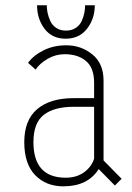

<svg xmlns="http://www.w3.org/2000/svg" viewBox="-20 -680 490 712"><path d="M331.5 -660.5Q331.5 -610.5 302.8 -573.5Q274 -536.5 223.5 -536.5Q173 -536.5 145.2 -573.2Q117.5 -610 117.5 -660.5H153.5Q153.5 -646.5 156.5 -632.2Q159.5 -618 166.5 -602.2Q173.5 -586.5 188.5 -576.5Q203.5 -566.5 224.5 -566.5Q246 -566.5 261 -576.5Q276 -586.5 283 -602.2Q290 -618 292.8 -632.2Q295.5 -646.5 295.5 -660.5ZM406 8 346 -53Q305.5 11 215 11Q150.5 11 110.2 -30.8Q70 -72.5 70 -153Q70 -234.5 117.8 -275.2Q165.5 -316 253 -316H329V-373Q329 -428.5 298.8 -453.8Q268.5 -479 220 -479Q186.5 -479 157 -462Q127.5 -445 112 -422L84 -447Q104.5 -475 141.8 -493.5Q179 -512 226 -512Q281 -512 322.5 -478.2Q364 -444.5 364 -381V-85L431 -17ZM224 -21Q264 -21 291.8 -41.2Q319.5 -61.5 329 -91.5V-284H254Q180.5 -284 142.2 -254Q104 -224 104 -153Q104 -21 224 -21Z"/></svg>

Font: League Mono Condensed Thin
Style: Regular
Weight: 100
Width: 1
Designer: Tyler Finck
Foundry: The League of Moveable Type / Tyler Finck
Version: Version 2.210